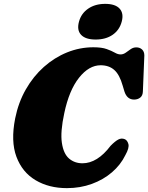

<svg xmlns="http://www.w3.org/2000/svg" viewBox="-20 -959 766 993"><path d="M624.5 -239.5Q638.5 -234 644 -214.2Q649.5 -194.5 628.5 -157Q604 -106.5 559.2 -68Q514.5 -29.5 454.8 -7.8Q395 14 326 14Q233 14 164 -27Q95 -68 65 -148.2Q35 -228.5 58.5 -347Q75 -429 113.5 -496.5Q152 -564 206.8 -612.8Q261.5 -661.5 327 -688Q392.5 -714.5 463 -714.5Q506.5 -714.5 532 -705.2Q557.5 -696 573.5 -686.8Q589.5 -677.5 603.5 -677.5Q617.5 -677.5 630.2 -686.5Q643 -695.5 656 -704.8Q669 -714 685 -714Q703 -714 714.8 -703Q726.5 -692 726.5 -672L719 -487Q718.5 -464.5 705.2 -454.2Q692 -444 673.5 -444Q637 -444 623.5 -486L614.5 -516Q598.5 -573 571 -597.2Q543.5 -621.5 500.5 -621.5Q440 -621.5 388.8 -557Q337.5 -492.5 312.5 -374Q291.5 -277 300 -220.2Q308.5 -163.5 337.2 -139Q366 -114.5 406.5 -114.5Q483.5 -114.5 552 -205Q575 -228.5 591.5 -237.2Q608 -246 624.5 -239.5ZM474.5 -754.5Q422.5 -754.5 399.5 -778.8Q376.5 -803 388.5 -847Q400 -889.5 436 -914.2Q472 -939 524 -939Q576.5 -939 598.8 -914.2Q621 -889.5 609.5 -847Q598 -803.5 562.5 -779Q527 -754.5 474.5 -754.5Z"/></svg>

Font: Fraunces 9pt S050 Black
Style: Italic
Weight: 900
Italic angle: -16°
Version: Version 1.000; ttfautohint (v1.8.3)